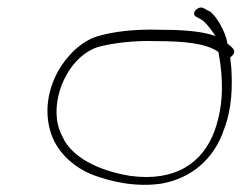

<svg xmlns="http://www.w3.org/2000/svg" viewBox="-20 -548 658 523"><path d="M137 -352C98 -279 105 -209 128 -163C146 -127 182 -92 232 -72C280 -54 348 -37 421 -48C502 -63 563 -115 590 -195C613 -254 613 -317 610 -364L607 -391L610 -394C631 -411 605 -423 599 -430C598 -438 597 -444 594 -450V-451C585 -476 567 -507 550 -518H549L536 -525C522 -535 499 -513 513 -503L526 -496C537 -491 549 -475 557 -464L567 -450L550 -455C516 -464 468 -467 413 -467C347 -469 288 -462 245 -449C202 -436 161 -396 137 -352ZM135 -224C126 -306 177 -398 247 -420C288 -431 346 -438 404 -436C482 -436 541 -430 574 -407L575 -406L577 -395C586 -341 592 -269 565 -193C533 -104 457 -52 334 -69C243 -84 175 -122 151 -174C143 -189 137 -205 135 -224ZM525 -496H526ZM615 -410Z"/></svg>

Font: Stray Cat
Style: LtExtObl
Weight: 300
Version: Version 1.0